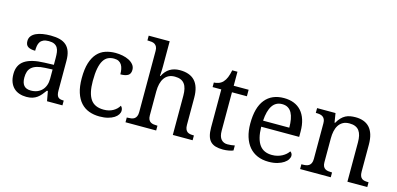

<svg xmlns="http://www.w3.org/2000/svg" viewBox="-69 -1188 3360 1627"><g transform="rotate(15 1611.0 -375.0)"><path d="M147 -145Q147 -98.1 166.7 -75Q186.5 -51.8 228 -51.8Q258.3 -51.8 283 -61.5Q307.6 -71.3 325 -89.4Q342.3 -107.4 351.6 -133.3Q360.8 -159.2 360.8 -190.9V-272L296.9 -269Q254.4 -267.1 225.8 -258.5Q197.3 -250 179.7 -234.6Q162.1 -219.2 154.5 -196.8Q147 -174.3 147 -145ZM268.1 -496.1Q239.3 -496.1 221.4 -488Q203.6 -480 193.6 -465.3Q183.6 -450.7 180.2 -430.7Q176.8 -410.6 176.8 -387.2Q135.3 -387.2 113.5 -401.4Q91.8 -415.5 91.8 -450.2Q91.8 -476.1 106 -494.1Q120.1 -512.2 144.8 -523.7Q169.4 -535.2 202.1 -540.5Q234.9 -545.9 272 -545.9Q317.9 -545.9 352.1 -536.9Q386.2 -527.8 409.2 -507.3Q432.1 -486.8 443.6 -453.9Q455.1 -420.9 455.1 -373V-113.8Q455.1 -92.8 458.5 -79.1Q461.9 -65.4 469.2 -57.1Q476.6 -48.8 488.5 -45.4Q500.5 -42 517.1 -42H520V0H384.8L369.1 -85.9H360.8Q345.2 -64.9 330.6 -47.4Q315.9 -29.8 298.3 -17.1Q280.8 -4.4 258.5 2.7Q236.3 9.8 205.1 9.8Q171.9 9.8 143.3 0.2Q114.7 -9.3 94 -29.1Q73.2 -48.8 61.5 -78.9Q49.8 -108.9 49.8 -149.9Q49.8 -229.5 106.4 -268.1Q163.1 -306.6 277.8 -310.1L360.8 -313V-373Q360.8 -399.9 357.9 -422.6Q355 -445.3 345.2 -461.7Q335.4 -478 317.1 -487.1Q298.8 -496.1 268.1 -496.1Z M846.2 9.8Q796.4 9.8 754.4 -5.6Q712.4 -21 682.1 -54.2Q651.9 -87.4 635 -139.4Q618.2 -191.4 618.2 -265.1Q618.2 -345.2 635 -399.2Q651.9 -453.1 681.9 -485.8Q711.9 -518.6 752.7 -532.2Q793.5 -545.9 840.8 -545.9Q872.1 -545.9 903.1 -539.8Q934.1 -533.7 959 -521Q983.9 -508.3 999.5 -489Q1015.1 -469.7 1015.1 -443.8Q1015.1 -409.2 992.7 -395Q970.2 -380.9 925.8 -380.9Q925.8 -404.3 921.9 -425.3Q918 -446.3 908.4 -462.2Q898.9 -478 882.6 -487.1Q866.2 -496.1 840.8 -496.1Q812 -496.1 788.8 -485.4Q765.6 -474.6 749 -448.2Q732.4 -421.9 723.6 -377.4Q714.8 -333 714.8 -266.1Q714.8 -159.7 750.2 -107.4Q785.6 -55.2 866.2 -55.2Q912.6 -55.2 947.3 -74.7Q981.9 -94.2 999 -125Q1006.3 -119.1 1011.2 -109.4Q1016.1 -99.6 1016.1 -85.9Q1016.1 -68.8 1005.4 -51.8Q994.6 -34.7 973.4 -21Q952.1 -7.3 920.4 1.2Q888.7 9.8 846.2 9.8Z M1342.3 -42V0H1073.2V-42H1081.1Q1098.1 -42 1113 -44.4Q1127.9 -46.9 1138.9 -54.4Q1149.9 -62 1156.5 -76.2Q1163.1 -90.3 1163.1 -113.8V-649.9Q1163.1 -671.9 1156.5 -685.3Q1149.9 -698.7 1138.7 -706.1Q1127.4 -713.4 1112.5 -715.6Q1097.7 -717.8 1081.1 -717.8H1073.2V-759.8H1257.3V-540Q1257.3 -526.4 1256.8 -511.5Q1256.3 -496.6 1255.4 -483.9Q1254.4 -469.2 1253.4 -455.1H1258.3Q1303.2 -545.9 1405.3 -545.9Q1447.8 -545.9 1480.7 -534.4Q1513.7 -522.9 1536.1 -499.3Q1558.6 -475.6 1570.3 -438.5Q1582 -401.4 1582 -350.1V-113.8Q1582 -90.3 1587.9 -76.2Q1593.8 -62 1604 -54.4Q1614.3 -46.9 1628.4 -44.4Q1642.6 -42 1659.2 -42H1662.1V0H1488.3V-345.2Q1488.3 -377.9 1482.4 -403.3Q1476.6 -428.7 1463.6 -446.3Q1450.7 -463.9 1429.7 -472.9Q1408.7 -481.9 1378.4 -481.9Q1347.2 -481.9 1324.5 -470.5Q1301.8 -459 1286.9 -437.7Q1272 -416.5 1264.6 -386.5Q1257.3 -356.4 1257.3 -319.8V-108.9Q1257.3 -86.9 1263.9 -73.5Q1270.5 -60.1 1281.7 -53.2Q1293 -46.4 1307.9 -44.2Q1322.8 -42 1339.4 -42Z M1955.1 -43Q1973.1 -43 1988.3 -44.9Q2003.4 -46.9 2019 -49.8V-5.9Q2012.7 -2.9 2002.4 0Q1992.2 2.9 1980.2 5.1Q1968.3 7.3 1955.1 8.5Q1941.9 9.8 1930.2 9.8Q1892.1 9.8 1864.7 1.7Q1837.4 -6.3 1819.8 -24.4Q1802.2 -42.5 1793.7 -72.3Q1785.2 -102.1 1785.2 -145V-479H1709V-519Q1727.1 -519 1748.8 -526.4Q1770.5 -533.7 1787.1 -550.8Q1804.2 -569.3 1814.7 -595Q1825.2 -620.6 1833 -659.2H1878.9V-536.1H2009.8V-479H1878.9V-142.1Q1878.9 -90.8 1899.7 -66.9Q1920.4 -43 1955.1 -43Z M2316.9 -492.2Q2261.2 -492.2 2231.2 -447Q2201.2 -401.9 2195.8 -314.9H2425.8Q2425.8 -354.5 2419.9 -387.2Q2414.1 -419.9 2401.4 -443.4Q2388.7 -466.8 2367.9 -479.5Q2347.2 -492.2 2316.9 -492.2ZM2329.1 9.8Q2274.9 9.8 2231.7 -8.5Q2188.5 -26.9 2158.7 -62Q2128.9 -97.2 2113 -148.2Q2097.2 -199.2 2097.2 -264.2Q2097.2 -404.3 2154.8 -475.1Q2212.4 -545.9 2318.8 -545.9Q2367.2 -545.9 2405.8 -530.8Q2444.3 -515.6 2471.2 -485.6Q2498 -455.6 2512.5 -410.9Q2526.9 -366.2 2526.9 -307.1V-261.2H2193.8Q2194.8 -206.5 2204.8 -167.2Q2214.8 -127.9 2233.6 -102.5Q2252.4 -77.1 2279.8 -65.2Q2307.1 -53.2 2342.8 -53.2Q2368.7 -53.2 2390.9 -59.1Q2413.1 -64.9 2431.2 -74.7Q2449.2 -84.5 2463.1 -96.9Q2477.1 -109.4 2485.8 -123Q2492.7 -120.1 2498.8 -110.8Q2504.9 -101.6 2504.9 -88.9Q2504.9 -73.7 2494.1 -56.4Q2483.4 -39.1 2461.4 -24.4Q2439.5 -9.8 2406.5 0Q2373.5 9.8 2329.1 9.8Z M2874 -42V0H2605V-42H2613.3Q2630.4 -42 2645.3 -44.4Q2660.2 -46.9 2671.1 -54.4Q2682.1 -62 2688.7 -76.2Q2695.3 -90.3 2695.3 -113.8V-425.8Q2695.3 -447.8 2688.7 -461.2Q2682.1 -474.6 2670.9 -481.9Q2659.7 -489.3 2644.8 -491.7Q2629.9 -494.1 2613.3 -494.1H2610.4V-536.1H2772L2785.2 -455.1H2790Q2805.7 -482.9 2823 -500.7Q2840.3 -518.6 2859.6 -528.6Q2878.9 -538.6 2900.6 -542.2Q2922.4 -545.9 2946.3 -545.9Q2985.8 -545.9 3016.8 -534.4Q3047.9 -522.9 3069.6 -499.3Q3091.3 -475.6 3102.8 -438.5Q3114.3 -401.4 3114.3 -350.1V-113.8Q3114.3 -90.3 3119.9 -76.2Q3125.5 -62 3135.7 -54.4Q3146 -46.9 3160.2 -44.4Q3174.3 -42 3190.9 -42H3194.3V0H3020V-345.2Q3020 -377.9 3014.2 -403.3Q3008.3 -428.7 2995.4 -446.3Q2982.4 -463.9 2961.4 -472.9Q2940.4 -481.9 2910.2 -481.9Q2876 -481.9 2852.8 -468.8Q2829.6 -455.6 2815.4 -433.1Q2801.3 -410.6 2795.2 -381.3Q2789.1 -352.1 2789.1 -319.8V-108.9Q2789.1 -86.9 2795.7 -73.5Q2802.2 -60.1 2813.5 -53.2Q2824.7 -46.4 2839.6 -44.2Q2854.5 -42 2871.1 -42Z"/></g></svg>

Font: Droid Serif
Style: Regular
Weight: 400
Designer: Monotype Design team
Foundry: Monotype Imaging Inc.
Version: Version 1.03